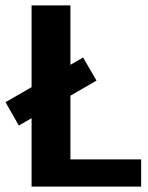

<svg xmlns="http://www.w3.org/2000/svg" viewBox="-59 -687 544 707"><path d="M200.3 0H57.3V-667H200.3ZM57.3 0V-100H460.7V0ZM247 -475.3 296.3 -390.3 10.3 -224.7 -38.7 -310.7Z"/></svg>

Font: Epunda Slab Light
Style: Regular
Weight: 300
Designer: Simon Atzbach
Foundry: typofactur
Version: Version 1.102